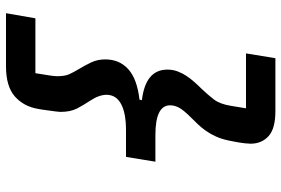

<svg xmlns="http://www.w3.org/2000/svg" viewBox="-169 -631 938 640"><g transform="rotate(90 300.0 -311.0)"><path d="M414 -262Q357 -262 326.5 -245.5Q296 -229 296 -197Q296 -172 316 -142Q330 -121 341.5 -99Q353 -77 353 -43Q353 -38 351.5 -27.5Q350 -17 348.5 -5.5Q347 6 345.5 16.5Q344 27 343 31Q335 79 301.5 108.5Q268 138 201 138H24L41 40H224Q230 4 232 -10.5Q234 -25 234 -33Q234 -58 227.5 -72.5Q221 -87 209 -107Q198 -125 188 -146Q178 -167 178 -193Q178 -240 210.5 -269.5Q243 -299 312 -307L314 -315Q212 -327 212 -400Q212 -418 218 -434Q224 -450 233 -463.5Q242 -477 253.5 -490Q265 -503 277 -515Q296 -535 311.5 -555Q327 -575 333 -613L341 -662H158L174 -760H350Q409 -760 434 -737Q459 -714 459 -677Q459 -671 457.5 -656.5Q456 -642 449 -607Q444 -582 435.5 -563Q427 -544 416.5 -529Q406 -514 394.5 -502Q383 -490 373 -480Q347 -454 339 -439Q331 -424 331 -409Q331 -360 430 -360H519L503 -262Z"/></g></svg>

Font: IBM Plex Mono
Style: Bold Italic
Weight: 700
Italic angle: -9°
Monospace: yes
Designer: Mike Abbink, Paul van der Laan, Pieter van Rosmalen
Foundry: Bold Monday
Version: Version 2.3